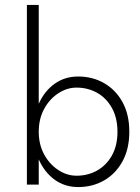

<svg xmlns="http://www.w3.org/2000/svg" viewBox="-20 -774 568 778"><path d="M137 -754H89V-26H137ZM504 -240Q504 -310 476.5 -360Q449 -410 402 -437Q355 -464 297 -464Q243 -464 202 -435Q161 -406 138 -355.5Q115 -305 115 -240Q115 -177 138 -126Q161 -75 202 -45.5Q243 -16 297 -16Q355 -16 402 -43Q449 -70 476.5 -120.5Q504 -171 504 -240ZM456 -240Q456 -184 433.5 -144Q411 -104 373.5 -83Q336 -62 290 -62Q251 -62 215.5 -85.5Q180 -109 158.5 -149Q137 -189 137 -240Q137 -292 158.5 -332Q180 -372 215.5 -395.5Q251 -419 290 -419Q336 -419 373.5 -398Q411 -377 433.5 -336.5Q456 -296 456 -240Z"/></svg>

Font: SpinnyJost
Style: Regular
Weight: 300
Version: Version 3.710